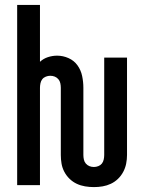

<svg xmlns="http://www.w3.org/2000/svg" viewBox="-20 -755 588 783"><path d="M363 8Q345 8 327 5Q309 2 293 -5.5Q277 -13 264 -25.5Q251 -38 242.5 -54Q234 -70 231 -87.5Q228 -105 228 -123V-397Q228 -406 226 -415.5Q224 -425 218 -432Q212 -439 203.5 -442.5Q195 -446 185 -446Q176 -446 167 -442.5Q158 -439 152.5 -432Q147 -425 145 -415.5Q143 -406 143 -397V0H50V-735H143V-503Q157 -516 175.5 -522Q194 -528 213 -528Q237 -528 259.5 -518Q282 -508 296 -488.5Q310 -469 315 -445Q320 -421 320 -397V-123Q320 -114 322 -104.5Q324 -95 330 -88Q336 -81 344.5 -77.5Q353 -74 363 -74Q372 -74 381 -77.5Q390 -81 395.5 -88Q401 -95 403 -104.5Q405 -114 405 -123V-520H498V-123Q498 -105 494.5 -87.5Q491 -70 482.5 -54Q474 -38 461 -25.5Q448 -13 432 -5.5Q416 2 398.5 5Q381 8 363 8Z"/></svg>

Font: Iosevka Semi-Condensed Medium
Style: Regular
Weight: 500
Monospace: yes
Designer: Belleve Invis
Foundry: Belleve Invis
Version: Version 27.3.5